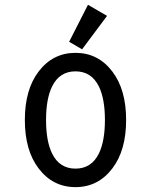

<svg xmlns="http://www.w3.org/2000/svg" viewBox="-20 -766 626 796"><path d="M390.1 -129.9Q415 -181.2 415 -268.6Q415 -356 390.1 -407.2Q359.4 -470.2 293 -470.2Q226.6 -470.2 195.8 -407.2Q170.9 -356 170.9 -268.6Q170.9 -181.2 195.8 -129.9Q226.6 -66.9 293 -66.9Q359.4 -66.9 390.1 -129.9ZM139.6 -68.4Q83 -143.1 83 -268.6Q83 -394 139.6 -468.8Q198.7 -546.9 293 -546.9Q387.2 -546.9 446.3 -468.8Q502.9 -394 502.9 -268.6Q502.9 -143.1 446.3 -68.4Q387.2 9.8 293 9.8Q198.7 9.8 139.6 -68.4ZM344.7 -746.1 423.8 -700.2 320.3 -561.5 266.6 -592.8Z"/></svg>

Font: Consola Mono
Style: Book
Weight: 400
Monospace: yes
Designer: Wojciech Kalinowski "wmk69" (wmk69@o2.pl)
Foundry: Wojciech Kalinowski "wmk69" (wmk69@o2.pl)
Version: Version 2.1.0